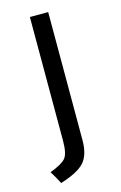

<svg xmlns="http://www.w3.org/2000/svg" viewBox="-111 -729 503 800"><g transform="rotate(-15 141.0 -329.0)"><path d="M103 -146V-680H182V-128Q182 -65 154.5 -33.5Q127 -2 50 22Q43 8 35 -6Q27 -20 19 -33Q70 -52 86.5 -71Q103 -90 103 -146Z"/></g></svg>

Font: Palanquin
Style: Regular
Weight: 400
Designer: Pria Ravichandran
Version: Version 1.0.4